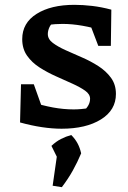

<svg xmlns="http://www.w3.org/2000/svg" viewBox="-20 -526 532 795"><path d="M235 7Q197 7 153.5 0.5Q110 -6 63 -19L110 -104Q156 -89 199.5 -81Q243 -73 285 -73Q301 -73 316.5 -74.5Q332 -76 348 -78L312 -55Q330 -67 341.5 -83Q353 -99 353 -117Q353 -136 332.5 -150.5Q312 -165 280 -179.5Q248 -194 212 -210Q176 -226 144 -246.5Q112 -267 92 -295.5Q72 -324 72 -364Q72 -431 131.5 -468.5Q191 -506 288 -506Q323 -506 361.5 -501.5Q400 -497 441 -486L409 -398Q364 -412 321 -419.5Q278 -427 239 -427Q224 -427 209 -426Q194 -425 178 -423L210 -440Q192 -429 185 -414Q178 -399 178 -385Q178 -364 198.5 -348.5Q219 -333 251 -318.5Q283 -304 319 -288.5Q355 -273 387 -252.5Q419 -232 439.5 -204Q460 -176 460 -137Q460 -70 398 -31.5Q336 7 235 7ZM63 -19 67 -177H120L176 -20ZM387 -336 329 -488 441 -486 439 -336ZM198 243 219 96 316 109Q301 145 281.5 180Q262 215 236 249ZM231 155 193 78Q212 60 232.5 49.5Q253 39 275 33Q291 49 301 67.5Q311 86 316 109Z"/></svg>

Font: Piazzolla Thin
Style: Bold
Weight: 700
Version: Version 2.005